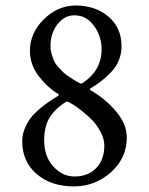

<svg xmlns="http://www.w3.org/2000/svg" viewBox="-20 -663 537 692"><path d="M60.1 -153.8Q60.1 -177.2 69.3 -199.7Q78.6 -222.2 90.3 -237.5Q102.1 -252.9 121.6 -269.5Q141.1 -286.1 152.8 -293.9Q164.6 -301.8 182.1 -313Q184.1 -314 185.1 -314.7Q186 -315.4 187.5 -316.4Q189 -317.4 189.9 -317.9Q191.9 -319.3 191.7 -321.3Q191.4 -323.2 189.9 -324.2Q150.9 -347.7 119.4 -388.7Q87.9 -429.7 87.9 -480Q87.9 -543.9 137.9 -593.5Q188 -643.1 253.9 -643.1Q323.2 -643.1 370.6 -603.3Q418 -563.5 418 -496.1Q418 -468.3 407.7 -444.1Q397.5 -419.9 378.4 -400.9Q359.4 -381.8 344 -370.1Q328.6 -358.4 306.2 -344.2Q303.2 -343.3 303.5 -341.3Q303.7 -339.4 306.2 -337.9Q358.4 -308.1 397.7 -262.2Q437 -216.3 437 -167Q437 -93.3 379.9 -42.2Q322.8 8.8 246.1 8.8Q163.6 8.8 111.8 -36.1Q60.1 -81.1 60.1 -153.8ZM139.2 -157.2Q139.2 -98.6 172.4 -62.7Q205.6 -26.9 248 -26.9Q297.4 -26.9 326.7 -57.1Q356 -87.4 356 -138.2Q356 -161.6 343.5 -185.8Q331.1 -210 315.2 -227.1Q299.3 -244.1 278.6 -260.5Q257.8 -276.9 247.1 -283.7Q236.3 -290.5 228 -294.9Q224.1 -296.9 222.2 -296.9Q218.8 -296.9 217.8 -295.9Q176.3 -269.5 157.7 -237.3Q139.2 -205.1 139.2 -157.2ZM162.1 -498Q162.1 -481.9 166.5 -467Q170.9 -452.1 175.8 -441.7Q180.7 -431.2 191.7 -419.4Q202.6 -407.7 208.7 -401.9Q214.8 -396 229.5 -386.2Q244.1 -376.5 247.8 -374.3Q251.5 -372.1 266.1 -363.8Q270 -361.8 272 -361.8Q274.9 -361.8 277.8 -363.8Q346.2 -408.7 346.2 -485.8Q346.2 -532.2 318.6 -570.1Q291 -607.9 248 -607.9Q212.4 -607.9 187.3 -575.7Q162.1 -543.5 162.1 -498Z"/></svg>

Font: Crimson
Style: Roman
Weight: 400
Version: Version 0.8